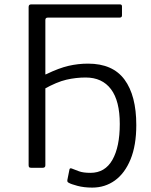

<svg xmlns="http://www.w3.org/2000/svg" viewBox="-20 -762 687 872"><path d="M380 -473Q492 -473 545.5 -400.5Q599 -328 599 -194Q599 -102 573 -38.5Q547 25 502 57.5Q457 90 399 90Q361 90 331.5 82Q302 74 294 69Q289 67 287 64Q285 61 286 55L295 10Q296 0 305 3Q320 9 339 16Q358 23 391 23Q457 23 490.5 -36Q524 -95 524 -199Q524 -304 484 -357Q444 -410 369 -410Q325 -410 281.5 -400Q238 -390 179 -357V-430Q179 -420 190 -425Q248 -453 291.5 -463Q335 -473 380 -473ZM110 -730Q110 -742 121 -742H525Q534 -742 534 -733V-692Q534 -682 523 -682H197Q186 -682 186 -671V-11Q186 0 174 0H122Q115 0 112.5 -2.5Q110 -5 110 -12Z"/></svg>

Font: Libre Franklin Light
Style: Regular
Weight: 300
Designer: Pablo Impallari, Rodrigo Fuenzalida, Nhung Nguyen
Foundry: Impallari Type
Version: Version 3.000